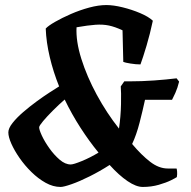

<svg xmlns="http://www.w3.org/2000/svg" viewBox="-20 -740 758 760"><path d="M220 0Q190 0 160.5 -16.5Q131 -33 104.5 -59Q78 -85 57.5 -114.5Q37 -144 25 -171Q13 -198 13 -216Q13 -232 29.5 -253Q46 -274 71.5 -296Q97 -318 125 -338.5Q153 -359 177 -374.5Q201 -390 214 -398Q191 -455 177 -514Q163 -573 161 -627Q171 -638 198 -653.5Q225 -669 260.5 -684.5Q296 -700 333 -710Q370 -720 401 -720Q429 -720 465.5 -711Q502 -702 535 -688Q568 -674 585 -658Q574 -606 560 -559Q546 -512 536 -485Q518 -485 496.5 -488.5Q475 -492 468 -495L465 -620Q435 -634 411 -639Q387 -644 358 -642Q329 -640 283 -632Q280 -577 302 -507Q324 -437 363 -365Q402 -293 451 -231Q458 -279 459 -327.5Q460 -376 458 -398L472 -418H493Q541 -418 590 -421.5Q639 -425 679 -430L689 -417Q683 -392 674 -372Q665 -352 661 -345H554Q545 -303 532.5 -254.5Q520 -206 503 -170Q540 -126 574.5 -99.5Q609 -73 644 -73H679Q680 -71 681 -61Q682 -51 680 -39Q676 -36 657 -26.5Q638 -17 608.5 -8.5Q579 0 545 0Q519 0 485 -23Q451 -46 414 -87Q375 -62 335 -42Q295 -22 263.5 -11Q232 0 220 0ZM260 -89Q271 -89 304 -102.5Q337 -116 370 -136Q333 -181 298.5 -234.5Q264 -288 236 -346Q213 -326 189.5 -302.5Q166 -279 150.5 -260.5Q135 -242 135 -236Q135 -226 146 -202.5Q157 -179 175.5 -153Q194 -127 216 -108Q238 -89 260 -89Z"/></svg>

Font: Texturina 72pt 72pt Regular
Style: Bold Italic
Weight: 700
Italic angle: -11°
Designer: Guillermo Torres Carreño
Foundry: Omnibus-Type
Version: Version 1.002; ttfautohint (v1.8.3)